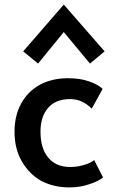

<svg xmlns="http://www.w3.org/2000/svg" viewBox="-20 -815 506 845"><path d="M162.1 -18.6Q108.4 -48.8 76.2 -104.5Q43.9 -160.2 43.9 -235.4Q43.9 -305.7 73.2 -359.4Q102.5 -413.1 156.2 -442.4Q206.1 -468.8 270.5 -470.7Q275.4 -470.7 280.3 -470.7Q333 -470.7 371.1 -457Q410.2 -444.3 431.6 -423.8Q416 -394.5 383.8 -336.9Q341.8 -378.9 289.1 -378.9Q224.6 -378.9 191.4 -339.8Q158.2 -300.8 158.2 -236.3Q158.2 -162.1 192.4 -121.1Q226.6 -80.1 289.1 -80.1Q320.3 -80.1 349.6 -88.9Q378.9 -97.7 394.5 -110.4Q408.2 -85 433.6 -34.2Q412.1 -16.6 372.1 -3.9Q333 9.8 285.2 9.8Q216.8 9.8 162.1 -18.6ZM82 -588.9Q127 -640.6 260.7 -794.9Q305.7 -743.2 440.4 -588.9Q423.8 -575.2 376 -535.2Q347.7 -569.3 260.7 -673.8Q232.4 -639.6 147.5 -535.2Q130.9 -548.8 82 -588.9Z"/></svg>

Font: Alata=Ham
Style: Regular
Weight: 400
Designer: Spyros Zevelakis, Eben Sorkin
Version: Version 1.004